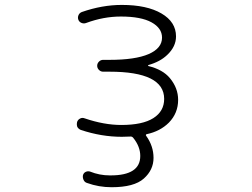

<svg xmlns="http://www.w3.org/2000/svg" viewBox="-20 -576 1040 792"><path d="M591.8 -307.6Q590.8 -307.6 590.8 -306.2Q590.8 -304.7 591.8 -303.7Q651.4 -289.1 680.7 -253.9Q714.8 -212.9 714.8 -164.1Q714.8 -109.4 676.8 -70.3Q640.6 -34.2 585 -22.5Q583 -22.5 582 -20Q581.1 -17.6 583 -15.6Q613.3 26.4 613.3 75.2Q613.3 125 573.2 160.6Q533.2 196.3 440.4 196.3Q387.7 196.3 338.9 178.7Q329.1 175.8 324.7 166Q320.3 156.2 322.3 146.5Q325.2 136.7 334 132.8Q342.8 128.9 351.6 131.8Q390.6 147.5 432.6 147.5Q434.6 147.5 436.5 147.5Q558.6 147.5 558.6 67.4Q558.6 28.3 529.3 -7.8Q524.4 -13.7 516.6 -12.7Q496.1 -11.7 482.4 -11.7Q398.4 -11.7 313.5 -40Q303.7 -43.9 298.8 -52.7Q296.9 -58.6 296.9 -64.5Q296.9 -68.4 297.9 -72.3Q300.8 -82 310.1 -86.9Q319.3 -91.8 329.1 -87.9Q409.2 -60.5 480.5 -60.5Q568.4 -60.5 612.8 -88.9Q657.2 -117.2 657.2 -168Q657.2 -280.3 431.6 -280.3H405.3Q395.5 -280.3 388.2 -287.6Q380.9 -294.9 380.9 -304.7Q380.9 -314.5 388.2 -321.8Q395.5 -329.1 405.3 -329.1H431.6Q538.1 -329.1 593.3 -353Q648.4 -377 648.4 -420.9Q648.4 -460 605 -483.9Q561.5 -507.8 478.5 -507.8Q407.2 -507.8 335.9 -481.4Q326.2 -477.5 316.4 -481.4Q306.6 -485.4 303.2 -494.6Q299.8 -503.9 303.7 -513.2Q307.6 -522.5 317.4 -526.4Q401.4 -555.7 482.4 -555.7Q585.9 -555.7 646 -520.5Q706.1 -485.4 706.1 -425.8Q706.1 -383.8 669.9 -349.6Q640.6 -321.3 591.8 -307.6Z"/></svg>

Font: Rounded-X Mgen+ 1m light
Style: Regular
Weight: 200
Designer: [Source Han Sans]
Ryoko NISHIZUKA  (kana & ideographs); Paul D. Hunt (Latin, Greek & Cyrillic); Wenlong ZHANG  (bopomofo
Version: Version 1.059.20150602